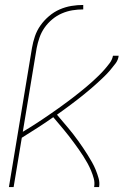

<svg xmlns="http://www.w3.org/2000/svg" viewBox="-20 -755 540 775"><path d="M16 0 109 -561Q113 -585 121 -608.5Q129 -632 143.5 -652.5Q158 -673 178 -690Q198 -707 221 -717Q244 -727 268 -731Q292 -735 316 -735V-717Q294 -717 272.5 -713.5Q251 -710 230 -701Q209 -692 191 -677Q173 -662 160 -643.5Q147 -625 139.5 -603.5Q132 -582 128 -561L72 -223Q87 -232 101.5 -241Q116 -250 130.5 -259.5Q145 -269 159 -278.5Q173 -288 187.5 -298Q202 -308 216 -318Q230 -328 243.5 -338Q257 -348 271 -358.5Q285 -369 298.5 -380Q312 -391 325.5 -402Q339 -413 351.5 -424.5Q364 -436 376.5 -448Q389 -460 400.5 -473Q412 -486 422.5 -500Q433 -514 436 -530H459Q457 -513 446.5 -499Q436 -485 424.5 -471.5Q413 -458 400.5 -446Q388 -434 375 -422Q362 -410 348.5 -398.5Q335 -387 321.5 -376Q308 -365 294.5 -354.5Q281 -344 267 -333.5Q253 -323 238.5 -312.5Q224 -302 210 -292Q221 -279 232 -266Q243 -253 254 -240Q265 -227 275.5 -213.5Q286 -200 296 -186Q306 -172 315.5 -158Q325 -144 334 -129.5Q343 -115 351.5 -100Q360 -85 366.5 -69Q373 -53 378 -35.5Q383 -18 380 0H360Q363 -18 358.5 -34.5Q354 -51 347.5 -66.5Q341 -82 333 -96.5Q325 -111 316 -125Q307 -139 297.5 -152.5Q288 -166 278 -179.5Q268 -193 258 -206Q248 -219 237.5 -231.5Q227 -244 216.5 -256.5Q206 -269 195 -282Q164 -260 132 -239.5Q100 -219 68 -199L35 0Z"/></svg>

Font: Iosevka Curly Thin Oblique
Style: Regular
Weight: 100
Italic angle: -9°
Monospace: yes
Designer: Belleve Invis
Foundry: Belleve Invis
Version: Version 11.1.0; ttfautohint (v1.8.3)